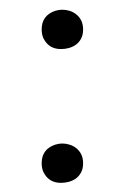

<svg xmlns="http://www.w3.org/2000/svg" viewBox="-20 -374 265 405"><path d="M139.6 -279.3Q126.5 -270.5 108.4 -270.5Q82.5 -270.5 71.3 -293.9Q67.9 -301.8 67.9 -312Q67.9 -341.3 96.2 -351.1Q104 -353.5 111.6 -353.5Q119.1 -353.5 127 -351.1Q134.8 -348.6 141.1 -343.5Q147.5 -338.4 151.4 -330.6Q155.3 -322.8 155.3 -311.5Q155.3 -300.3 150.9 -292.2Q146.5 -284.2 139.6 -279.3ZM139.6 2.9Q126.5 11.7 108.4 11.7Q82.5 11.7 71.3 -11.7Q67.9 -19.5 67.9 -29.8Q67.9 -59.1 96.2 -68.8Q104 -71.3 111.6 -71.3Q119.1 -71.3 127 -68.8Q134.8 -66.4 141.1 -61.3Q147.5 -56.2 151.4 -48.3Q155.3 -40.5 155.3 -29.3Q155.3 -18.1 150.9 -10Q146.5 -2 139.6 2.9Z"/></svg>

Font: Pompiere 
Style: Regular
Weight: 400
Designer: Karolina Lach
Foundry: Sorkin Type Co.
Version: Version 1.002